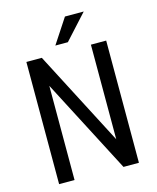

<svg xmlns="http://www.w3.org/2000/svg" viewBox="-131 -990 880 1079"><g transform="rotate(-15 309.5 -450.5)"><path d="M541 0V-710.9H452.1V-160.6L166.5 -710.9H76.7V0H166.5V-547.9L451.2 0ZM352.1 -901.4 257.8 -757.8H330.6L461.4 -901.4Z"/></g></svg>

Font: Roboto Condensed
Style: Regular
Weight: 400
Designer: Google
Version: Version 2.134; 2016